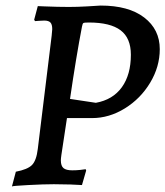

<svg xmlns="http://www.w3.org/2000/svg" viewBox="-20 -663 595 691"><path d="M140 -640Q190 -638 228 -638Q258 -638 293 -640Q328 -642 342 -643Q443 -643 499 -600Q555 -557 555 -486Q555 -423 520.5 -365.5Q486 -308 429.5 -273Q373 -238 311 -238H221L201 -106Q199 -92 199 -86Q199 -66 208.5 -58Q218 -50 240 -50Q255 -50 269 -51.5Q283 -53 288 -54Q290 -52 290 -49L275 3Q264 2 234 1Q204 0 174 0Q138 0 81.5 3Q25 6 23 8L37 -45Q79 -53 95 -69Q111 -85 116 -127L166 -535Q168 -553 168 -558Q168 -575 161.5 -582Q155 -589 139 -589Q129 -589 119 -588Q109 -587 106 -587L103 -592L116 -641ZM451 -466Q451 -526 414 -554Q377 -582 300 -582Q283 -582 280 -580Q277 -578 275 -567Q254 -458 232 -307L325 -293Q386 -304 418.5 -349Q451 -394 451 -466Z"/></svg>

Font: Alegreya SC Medium
Style: Italic
Weight: 500
Italic angle: -7°
Designer: Juan Pablo del Peral
Foundry: Huerta Tipografica
Version: Version 2.007; ttfautohint (v1.6)